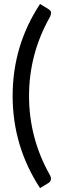

<svg xmlns="http://www.w3.org/2000/svg" viewBox="-20 -797 308 965"><path d="M231.4 84Q244.1 109.9 223.1 123L181.2 148.4Q43.5 -62.5 43.5 -315.2Q43.5 -567.9 181.2 -776.9L223.1 -751.5Q237.8 -742.2 236.6 -731.4Q235.4 -720.7 231.4 -712.4Q126 -526.9 126 -314.5Q126 -102.1 231.4 84Z"/></svg>

Font: Lato-Medium
Style: Regular
Weight: 500
Designer: Lukasz Dziedzic
Foundry: tyPoland Lukasz Dziedzic
Version: Version 2.006; 2014-01-15